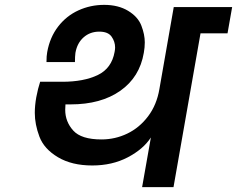

<svg xmlns="http://www.w3.org/2000/svg" viewBox="-20 -769 974 789"><path d="M934 -740 915 -632H804L693 0H564L600 -204Q569 -156 505 -122.5Q441 -89 359 -89Q275 -89 218 -123Q161 -157 142 -207.5Q123 -258 123 -305Q123 -335 129 -369Q136 -406 145 -433H236Q324 -433 381.5 -460.5Q439 -488 451 -556Q453 -566 453 -574Q453 -598 438.5 -618.5Q424 -639 388 -639Q350 -639 323.5 -615.5Q297 -592 290 -552Q288 -538 288 -514H171Q171 -540 174 -555Q185 -616 219 -660Q253 -704 302.5 -726.5Q352 -749 408 -749Q466 -749 506.5 -724.5Q547 -700 561 -663.5Q575 -627 575 -595Q575 -574 571 -552Q554 -452 474.5 -396Q395 -340 270 -340H249Q248 -328 248 -318Q248 -269 281 -232.5Q314 -196 397 -196Q453 -196 503 -220Q553 -244 588.5 -291Q624 -338 635 -403L694 -740Z"/></svg>

Font: Fz Poppins SemBd
Style: Italic
Weight: 600
Italic angle: -10°
Designer: Ninad Kale (Devanagari), Jonny Pinhorn (Latin)
Foundry: Indian Type Foundry
Version: Vit hóa bi Vntype.Com & FontZin.Com